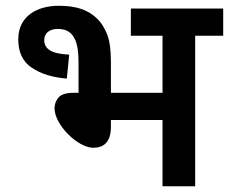

<svg xmlns="http://www.w3.org/2000/svg" viewBox="-20 -652 801 672"><path d="M186 -631.8C109.9 -631.8 43.9 -595.7 43.9 -514.2C43.9 -469.2 59.6 -436 91.3 -415C122.6 -393.6 163.6 -380.9 213.9 -377L222.2 -460.9C159.2 -463.4 134.8 -481 134.8 -512.2C134.8 -534.2 151.4 -550.8 182.1 -550.8C207 -550.8 224.6 -542.5 235.8 -525.9C248 -507.8 254.9 -483.4 254.9 -430.2V-327.1H237.8C211.9 -327.1 194.3 -321.8 185.1 -311C175.8 -300.3 170.9 -287.6 170.9 -272.9C170.9 -214.8 252.9 -134.8 306.2 -134.8C343.3 -134.8 368.2 -154.8 368.2 -208V-231.9H548.8V0H663.1V-526.9H761.2V-622.1H438V-526.9H548.8V-327.1H368.2V-435.1C368.2 -477.1 363.8 -509.3 355 -531.7C346.2 -553.7 335 -571.8 321.8 -585C288.6 -618.2 246.1 -631.8 186 -631.8Z"/></svg>

Font: Noto Reveo Sans
Style: Regular
Weight: 600
Designer: Monotype Design Team
Foundry: Monotype Imaging Inc.
Version: Version 2.007